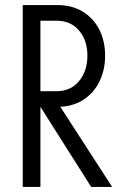

<svg xmlns="http://www.w3.org/2000/svg" viewBox="-20 -740 474 760"><path d="M70 0V-720H206Q265 -720 307.5 -694Q350 -668 373 -623Q396 -578 396 -520Q396 -462 373 -416Q350 -370 307.5 -343.5Q265 -317 206 -317H118V-379H204Q260 -379 293 -419Q326 -459 326 -520Q326 -580 293 -619Q260 -658 204 -658H140V0ZM341 0 104 -374H182L424 0Z"/></svg>

Font: Instrument Sans Condensed
Style: Regular
Weight: 400
Width: 3
Designer: Rodrigo Fuenzalida
Foundry: fragTYPE
Version: Version 1.000;gftools[0.9.28]